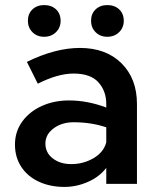

<svg xmlns="http://www.w3.org/2000/svg" viewBox="-20 -725 625 757"><path d="M520 -315V0H399V-63Q371 -27 326 -7.5Q281 12 234 12Q178 12 133.5 -8.5Q89 -29 64 -67Q39 -105 39 -155Q39 -206 67.5 -245.5Q96 -285 144.5 -307Q193 -329 252 -329Q325 -329 399 -301V-315Q399 -366 368 -400.5Q337 -435 270 -435Q208 -435 129 -395L86 -481Q198 -536 295 -536Q398 -536 459 -475.5Q520 -415 520 -315ZM399 -164V-223Q340 -243 270 -243Q224 -243 191.5 -219Q159 -195 159 -159Q159 -123 188 -100.5Q217 -78 261 -78Q309 -78 349 -101.5Q389 -125 399 -164ZM154 -580Q126 -580 108 -598Q90 -616 90 -643Q90 -671 108 -688Q126 -705 154 -705Q183 -705 201 -688Q219 -671 219 -643Q219 -616 200.5 -598Q182 -580 154 -580ZM403 -580Q375 -580 357 -598Q339 -616 339 -643Q339 -671 357 -688Q375 -705 403 -705Q432 -705 450 -688Q468 -671 468 -643Q468 -616 449.5 -598Q431 -580 403 -580Z"/></svg>

Font: Metropolitano Medium
Style: Regular
Weight: 500
Designer: Fonts by Alex Slobzheninov & Chris M. Simpson / Changes by Cristiano Sobral
Foundry: Fonts by Alex Slobzheninov & Chris M. Simpson / Changes by Cristiano Sobral
Version: Version 1.00;August 30, 2020;FontCreator 13.0.0.2681 64-bit